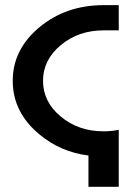

<svg xmlns="http://www.w3.org/2000/svg" viewBox="-20 -723 509 743"><path d="M439.5 0H322.3V-121.1Q213.9 -134.8 132.3 -203.1Q29.3 -288.6 29.3 -410.2Q29.3 -531.7 132.3 -617.4Q235.4 -703.1 380.9 -703.1H439.5V-605.5H380.9Q283.7 -605.5 215.1 -548.3Q146.5 -491.2 146.5 -410.2Q146.5 -329.1 215.1 -272Q283.7 -214.8 380.9 -214.8Q411.6 -214.8 439.5 -220.7Z"/></svg>

Font: Gerhaus
Style: Regular
Weight: 400
Designer: GGBotNet
Foundry: GGBotNet
Version: 1.01